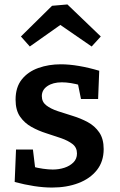

<svg xmlns="http://www.w3.org/2000/svg" viewBox="-20 -832 539 863"><path d="M168 -400Q168 -374 188 -358.5Q208 -343 239.5 -332.5Q271 -322 307 -311Q343 -300 374.5 -283Q406 -266 426 -237Q446 -208 446 -162Q446 -106 415.5 -67.5Q385 -29 332.5 -9Q280 11 214 11Q176 11 133.5 4.5Q91 -2 46 -14L52 -160H128L139 -69L127 -83Q149 -77 173.5 -73.5Q198 -70 217 -70Q245 -70 269.5 -78Q294 -86 310 -102Q326 -118 326 -142Q326 -169 306 -184.5Q286 -200 254.5 -211Q223 -222 188 -233Q153 -244 121.5 -261.5Q90 -279 70 -308Q50 -337 50 -384Q50 -440 78 -475Q106 -510 152.5 -526.5Q199 -543 253 -543Q291 -543 335 -535.5Q379 -528 426 -514L421 -387H344L328 -466L345 -448Q296 -462 258 -462Q218 -462 193 -445Q168 -428 168 -400ZM114 -623 74 -668 214 -806 283 -812 433 -668 392 -623 209 -749 291 -748Z"/></svg>

Font: Bitter Thin SemiBold
Style: Regular
Weight: 600
Version: Version 2.002